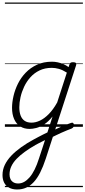

<svg xmlns="http://www.w3.org/2000/svg" viewBox="-39 -1011 681 1531"><path d="M374 35Q393 25 412.5 16Q432 7 451.5 -1.5Q471 -10 490 -17.5Q509 -25 528 -31Q538 -35 544 -30Q550 -25 551 -16.5Q552 -8 547.5 0.5Q543 9 532 14Q513 21 492.5 29.5Q472 38 450.5 47.5Q429 57 408 67.5Q387 78 366 88ZM98 500Q60 500 33.5 485.5Q7 471 -6 445Q-19 419 -19 385Q-19 342 -0.5 303.5Q18 265 51.5 230Q85 195 130.5 162.5Q176 130 230 101Q248 91 266.5 81.5Q285 72 303 62.5Q321 53 339 45L380 -82Q347 -41 313.5 -19.5Q280 2 250 9.5Q220 17 197 17Q153 17 121.5 -3.5Q90 -24 73.5 -62Q57 -100 57 -151Q57 -194 68.5 -244.5Q80 -295 104 -343.5Q128 -392 166 -431.5Q204 -471 256 -495Q308 -519 376 -519Q398 -519 421.5 -514Q445 -509 467 -499.5Q489 -490 508 -476L514 -495Q518 -507 524 -511Q530 -515 544 -515Q562 -515 567 -507.5Q572 -500 567 -488L326 254Q305 318 281.5 364.5Q258 411 230 441Q202 471 169.5 485.5Q137 500 98 500ZM106 452Q131 452 153.5 439.5Q176 427 197 403Q218 379 237 341Q256 303 272 252L320 106Q307 112 294 119Q281 126 268.5 132Q256 138 244 145Q197 172 159 199.5Q121 227 93.5 255.5Q66 284 51.5 315Q37 346 37 380Q37 401 44.5 417Q52 433 67.5 442.5Q83 452 106 452ZM212 -33Q245 -33 280 -49.5Q315 -66 350 -101.5Q385 -137 417 -194L494 -432Q459 -454 430 -462Q401 -470 374 -470Q319 -470 276.5 -449.5Q234 -429 203.5 -395Q173 -361 153.5 -319.5Q134 -278 124.5 -235.5Q115 -193 115 -155Q115 -117 125.5 -89.5Q136 -62 157.5 -47.5Q179 -33 212 -33ZM0 471H622V481H0ZM0 -20H622V0H0ZM0 -505H622V-500H0ZM0 -991H622V-981H0Z"/></svg>

Font: Playwrite IE Guides
Style: Regular
Weight: 400
Designer: Veronika Burian, José Scaglione
Foundry: TypeTogether
Version: Version 1.003